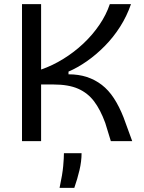

<svg xmlns="http://www.w3.org/2000/svg" viewBox="-20 -680 696 925"><path d="M86 0V-660H178V-345Q233 -364 285.5 -396.5Q338 -429 382 -470.5Q426 -512 459 -560.5Q492 -609 509 -660H611Q591 -602 558.5 -551Q526 -500 484.5 -458Q443 -416 398.5 -385Q354 -354 310 -335V-322Q359 -322 398.5 -309Q438 -296 470.5 -271Q503 -246 528.5 -207Q554 -168 575 -115L617 0H514L487 -88Q464 -151 433.5 -191.5Q403 -232 356.5 -252.5Q310 -273 237 -273H178V0ZM267 225Q281 160 284.5 120Q288 80 288 58H373Q373 97 363 139.5Q353 182 338 225Z"/></svg>

Font: Bricolage Grotesque
Style: Regular
Weight: 400
Designer: Mathieu Triay
Foundry: Atelier Triay
Version: Version 1.001;gftools[0.9.33.dev8+g029e19f]